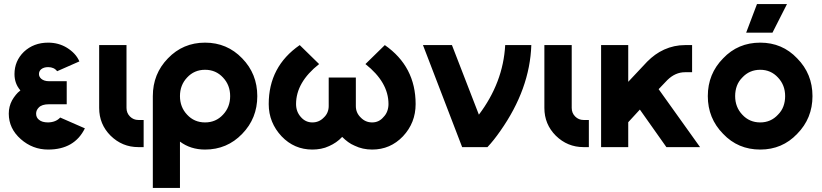

<svg xmlns="http://www.w3.org/2000/svg" viewBox="-20 -721 4030 941"><path d="M307 -323H220Q196 -323 182 -335Q171 -345 171 -358Q171 -372 181 -381Q194 -392 216 -392Q245 -392 260 -372L369 -420Q360 -441 344.5 -457.5Q329 -474 308 -487Q267 -512 216 -512Q145 -512 97 -467Q51 -422 51 -358Q51 -311 80 -278Q67 -268 57 -255.5Q47 -243 39 -229Q23 -199 23 -164Q23 -91 82 -39Q140 12 216 12Q345 12 396 -92L275 -145Q254 -122 216 -121Q186 -121 171 -134Q157 -145 157 -164Q157 -181 170 -194Q185 -210 220 -210H307Z M466 -500V-192Q466 -112 522 -56Q579 0 658 0H684V-133H658Q634 -133 617 -150Q600 -167 600 -192V-500Z M985 -379Q1038 -379 1073 -341Q1108 -304 1108 -250Q1108 -196 1073 -159Q1038 -121 985 -121Q932 -121 897 -159Q862 -196 862 -250Q862 -304 897 -341Q932 -379 985 -379ZM985 -512Q877 -512 803 -435Q729 -359 729 -250V200H862V-27Q914 12 985 12Q1093 12 1167 -65Q1241 -141 1241 -250Q1241 -359 1167 -435Q1093 -512 985 -512Z M1449 -500Q1297 -395 1297 -211Q1297 -165 1313 -125.5Q1329 -86 1360 -53Q1422 12 1511 12Q1532 12 1553 8Q1574 4 1593 -5Q1611 -13 1627 -24Q1643 -35 1657 -50Q1671 -36 1686 -25Q1701 -14 1718 -7Q1757 12 1804 12Q1893 12 1955 -53Q2017 -119 2017 -211Q2017 -395 1866 -500L1771 -407Q1884 -318 1884 -211Q1884 -193 1878 -176.5Q1872 -160 1860 -148Q1838 -121 1804 -121Q1771 -121 1748 -145Q1724 -168 1724 -201V-341H1591V-201Q1591 -185 1585 -170.5Q1579 -156 1567 -145Q1544 -121 1511 -121Q1477 -121 1454 -148Q1431 -174 1431 -211Q1431 -318 1544 -407Z M2053 -500 2245 0H2369Q2385 -17 2400.5 -36.5Q2416 -56 2432 -79Q2577 -285 2584 -500H2456Q2451 -408 2418.5 -322.5Q2386 -237 2327 -159L2195 -500Z M2648 -500V-192Q2648 -112 2704 -56Q2761 0 2840 0H2866V-133H2840Q2816 -133 2799 -150Q2782 -167 2782 -192V-500Z M2926 -500V0H3059V-122L3116 -184L3246 0H3411L3208 -284L3251 -329Q3290 -367 3337 -367H3372V-500H3337Q3284 -500 3235 -478Q3211 -467 3191 -452.5Q3171 -438 3152 -419L3059 -320V-500Z M3706 -512Q3597 -512 3524 -435Q3449 -359 3449 -250Q3449 -141 3524 -65Q3597 12 3706 12Q3814 12 3887 -65Q3962 -141 3962 -250Q3962 -359 3887 -435Q3814 -512 3706 -512ZM3706 -379Q3758 -379 3793 -341Q3828 -304 3828 -250Q3828 -223 3819.5 -200Q3811 -177 3793 -159Q3758 -121 3706 -121Q3653 -121 3618 -159Q3583 -196 3583 -250Q3583 -277 3591.5 -300Q3600 -323 3618 -341Q3653 -379 3706 -379ZM3637 -561H3766L3837 -701H3690Z"/></svg>

Font: Unageo
Style: Bold
Weight: 700
Designer: Richard Sepsi
Foundry: Richard Sepsi
Version: Version 2.000